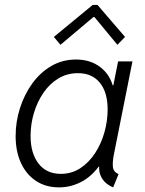

<svg xmlns="http://www.w3.org/2000/svg" viewBox="-20 -770 600 797"><path d="M225.1 7.8Q169.9 7.8 129.4 -19Q88.9 -45.9 66.9 -93.8Q44.9 -141.6 44.9 -205.1Q44.9 -265.1 63 -321.5Q81.1 -377.9 114 -423.6Q147 -469.2 193.1 -496.1Q239.3 -522.9 295.4 -522.9Q355.5 -522.9 396.5 -491.2Q437.5 -459.5 449.7 -408.2L428.2 -416H476.1L447.3 -399.9L470.2 -515.1H529.8L453.1 -130.9Q446.8 -99.6 448.5 -78.1Q450.2 -56.6 472.2 -47.4L449.7 7.8Q428.2 -1 414.3 -15.6Q400.4 -30.3 394.8 -49.1Q389.2 -67.9 393.1 -89.8L413.1 -78.1H369.1L406.7 -104Q373 -47.4 325.9 -19.8Q278.8 7.8 225.1 7.8ZM232.4 -48.3Q277.8 -48.3 313.7 -72Q349.6 -95.7 375 -134.8Q400.4 -173.8 413.6 -221.2Q426.8 -268.6 426.8 -315.4Q426.8 -387.2 394.3 -426.8Q361.8 -466.3 303.7 -466.3Q258.3 -466.3 221.9 -444.1Q185.5 -421.9 159.9 -384.3Q134.3 -346.7 120.6 -300.3Q106.9 -253.9 106.9 -205.6Q106.9 -133.8 139.9 -91.1Q172.9 -48.3 232.4 -48.3ZM231 -584 203.6 -616.7 364.7 -749.5H384.8L499 -616.7L467.3 -584L372.1 -699.2H367.7Z"/></svg>

Font: Reddit Sans Light
Style: Italic
Weight: 300
Italic angle: -11.25°
Designer: Stephen Hutchings
Version: Version 1.013